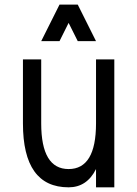

<svg xmlns="http://www.w3.org/2000/svg" viewBox="-20 -801 587 821"><path d="M78.1 -273.4V-546.9H156.2V-273.4Q156.2 -78.1 273.4 -78.1Q390.6 -78.1 390.6 -273.4V-546.9H468.8V0H390.6V-78.1Q351.6 0 273.4 0Q78.1 0 78.1 -273.4ZM156.2 -625 234.4 -781.2H312.5L390.6 -625H312.5L273.4 -703.1L234.4 -625Z"/></svg>

Font: Luculent
Style: Regular
Weight: 400
Monospace: yes
Designer: Andrew Kensler
Version: Version 1.0.0-845fa02f9341